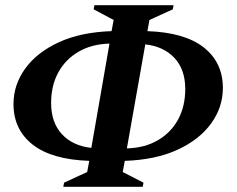

<svg xmlns="http://www.w3.org/2000/svg" viewBox="-20 -700 913 740"><path d="M224 20 227 4 316 -37 324 -80Q179 -85 105.5 -143Q32 -201 32 -299Q32 -373 77 -435.5Q122 -498 206.5 -537Q291 -576 410 -580L418 -623L341 -664L344 -680H649L646 -664L556 -623L548 -580Q692 -575 765.5 -517Q839 -459 839 -361Q839 -287 794 -224.5Q749 -162 664.5 -123Q580 -84 461 -80L453 -37L533 4L530 20ZM177 -303Q177 -228 218.5 -183Q260 -138 332 -130L402 -532Q333 -530 282.5 -500.5Q232 -471 204.5 -420.5Q177 -370 177 -303ZM694 -357Q694 -432 652.5 -476.5Q611 -521 540 -529L469 -128Q538 -130 588.5 -159.5Q639 -189 666.5 -239.5Q694 -290 694 -357Z"/></svg>

Font: Spectral
Style: Bold Italic
Weight: 700
Italic angle: -10°
Designer: Jean-Baptiste Levee
Foundry: Production Type
Version: Version 2.001